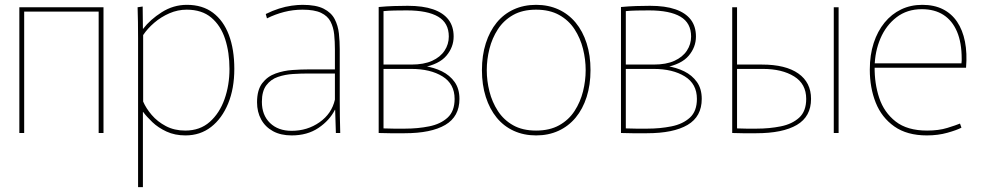

<svg xmlns="http://www.w3.org/2000/svg" viewBox="-20 -550 4066 794"><path d="M388 0V-520H408V0ZM60 0V-520H80V0ZM68 -502V-520H402V-502Z M551 -390Q551 -428 550.5 -459Q550 -490 549 -520L570 -523L571 -431H572Q601 -469 649 -499.5Q697 -530 753 -530Q817 -530 860.5 -497.5Q904 -465 926.5 -405.5Q949 -346 949 -265Q949 -184 923.5 -122Q898 -60 853 -25Q808 10 747 10Q703 10 668.5 -6Q634 -22 610 -45Q586 -68 572 -87H571V224H551ZM746 -10Q807 -10 847.5 -46Q888 -82 908.5 -140Q929 -198 929 -265Q929 -333 911 -388.5Q893 -444 854 -477Q815 -510 752 -510Q715 -510 680.5 -495Q646 -480 618 -456Q590 -432 572 -405V-130Q584 -102 607.5 -74.5Q631 -47 666 -28.5Q701 -10 746 -10Z M1186 10Q1141 10 1109 -7.5Q1077 -25 1060 -56Q1043 -87 1043 -127Q1043 -178 1064.5 -206Q1086 -234 1119.5 -246Q1153 -258 1189.5 -260.5Q1226 -263 1256 -263H1365V-345Q1365 -378 1362 -407.5Q1359 -437 1347 -460.5Q1335 -484 1307.5 -497Q1280 -510 1231 -510Q1192 -510 1155 -500.5Q1118 -491 1084 -474L1079 -492Q1107 -506 1134 -514.5Q1161 -523 1186 -526.5Q1211 -530 1231 -530Q1287 -530 1318.5 -514Q1350 -498 1364 -471Q1378 -444 1381.5 -411.5Q1385 -379 1385 -346V-134Q1385 -106 1385.5 -69Q1386 -32 1387 0H1369L1366 -96H1365Q1343 -52 1297 -21Q1251 10 1186 10ZM1186 -9Q1251 -9 1301.5 -44.5Q1352 -80 1365 -138V-246H1253Q1225 -246 1192 -244Q1159 -242 1129.5 -232Q1100 -222 1081.5 -197.5Q1063 -173 1063 -129Q1063 -74 1096.5 -41.5Q1130 -9 1186 -9Z M1653 1Q1622 1 1594 1Q1566 1 1546 0V-521Q1578 -524 1608 -525Q1638 -526 1666 -526Q1729 -526 1771 -511.5Q1813 -497 1834.5 -469Q1856 -441 1856 -399Q1856 -355 1826 -319.5Q1796 -284 1728 -271L1735 -277Q1775 -271 1807.5 -255Q1840 -239 1860 -211Q1880 -183 1880 -141Q1880 -68 1821.5 -33.5Q1763 1 1653 1ZM1655 -18Q1708 -18 1755 -27.5Q1802 -37 1831 -63.5Q1860 -90 1860 -141Q1860 -203 1810 -234Q1760 -265 1681 -265H1566V-19Q1584 -18 1608.5 -18Q1633 -18 1655 -18ZM1681 -283Q1733 -283 1767 -298.5Q1801 -314 1818.5 -340.5Q1836 -367 1836 -399Q1836 -455 1792 -481Q1748 -507 1662 -507Q1637 -507 1611.5 -506.5Q1586 -506 1566 -504V-283Z M2197 10Q2146 10 2104.5 -9Q2063 -28 2034 -63.5Q2005 -99 1989 -149Q1973 -199 1973 -260Q1973 -321 1989 -371Q2005 -421 2034 -456.5Q2063 -492 2104.5 -511Q2146 -530 2197 -530Q2248 -530 2289.5 -511Q2331 -492 2360.5 -456.5Q2390 -421 2406 -371Q2422 -321 2422 -260Q2422 -199 2406 -149Q2390 -99 2360.5 -63.5Q2331 -28 2289.5 -9Q2248 10 2197 10ZM2197 -10Q2253 -10 2292.5 -32Q2332 -54 2356 -91Q2380 -128 2391 -172Q2402 -216 2402 -260Q2402 -304 2391 -348Q2380 -392 2356 -429Q2332 -466 2292.5 -488Q2253 -510 2197 -510Q2141 -510 2102 -488Q2063 -466 2039 -429Q2015 -392 2004 -348Q1993 -304 1993 -260Q1993 -216 2004 -172Q2015 -128 2039 -91Q2063 -54 2102 -32Q2141 -10 2197 -10Z M2655 1Q2624 1 2596 1Q2568 1 2548 0V-521Q2580 -524 2610 -525Q2640 -526 2668 -526Q2731 -526 2773 -511.5Q2815 -497 2836.5 -469Q2858 -441 2858 -399Q2858 -355 2828 -319.5Q2798 -284 2730 -271L2737 -277Q2777 -271 2809.5 -255Q2842 -239 2862 -211Q2882 -183 2882 -141Q2882 -68 2823.5 -33.5Q2765 1 2655 1ZM2657 -18Q2710 -18 2757 -27.5Q2804 -37 2833 -63.5Q2862 -90 2862 -141Q2862 -203 2812 -234Q2762 -265 2683 -265H2568V-19Q2586 -18 2610.5 -18Q2635 -18 2657 -18ZM2683 -283Q2735 -283 2769 -298.5Q2803 -314 2820.5 -340.5Q2838 -367 2838 -399Q2838 -455 2794 -481Q2750 -507 2664 -507Q2639 -507 2613.5 -506.5Q2588 -506 2568 -504V-283Z M3107 1Q3076 1 3052 1Q3028 1 3008 0V-520H3028V-283H3131Q3229 -283 3281.5 -246Q3334 -209 3334 -141Q3334 -68 3275.5 -33.5Q3217 1 3107 1ZM3109 -18Q3162 -18 3209 -27.5Q3256 -37 3285 -63.5Q3314 -90 3314 -141Q3314 -203 3264 -234Q3214 -265 3135 -265H3028V-19Q3046 -18 3066.5 -18Q3087 -18 3109 -18ZM3428 0V-520H3448V0Z M3813 10Q3731 10 3678.5 -27Q3626 -64 3601.5 -125.5Q3577 -187 3577 -262Q3577 -323 3593 -372Q3609 -421 3638 -456.5Q3667 -492 3706.5 -511Q3746 -530 3794 -530Q3843 -530 3879 -512Q3915 -494 3938 -460Q3961 -426 3970.5 -378Q3980 -330 3975 -270H3592L3597 -274Q3596 -205 3616 -145Q3636 -85 3684 -47.5Q3732 -10 3814 -10Q3862 -10 3897.5 -21Q3933 -32 3950 -39L3956 -22Q3937 -12 3898 -1Q3859 10 3813 10ZM3593 -288H3956Q3957 -294 3957 -299.5Q3957 -305 3957 -307Q3957 -374 3937.5 -419.5Q3918 -465 3881.5 -488.5Q3845 -512 3792 -512Q3731 -512 3687.5 -478.5Q3644 -445 3621 -391Q3598 -337 3597 -275Z"/></svg>

Font: Murecho Thin
Style: Regular
Weight: 100
Designer: Neil Summerour
Foundry: Positype
Version: Version 1.010